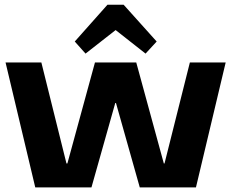

<svg xmlns="http://www.w3.org/2000/svg" viewBox="-20 -810 1000 830"><path d="M4 -540H158.8L267.3 -103.4H271.3L390.5 -540H569L688.2 -103.4H691.2L800.8 -540H955.6L827.1 0H584.2L481.3 -364.8H478.3L375.4 0H132.4ZM303.2 -630.5 444.6 -789.6H514.4L657.3 -630.5L609.2 -578.3L435.8 -714.7H524.2L349.8 -578.3Z"/></svg>

Font: Pathway Extreme 8pt Thin 12pt
Style: Regular
Weight: 100
Version: Version 1.001;gftools[0.9.26]